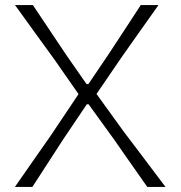

<svg xmlns="http://www.w3.org/2000/svg" viewBox="-20 -733 708 753"><path d="M38.5 0Q72 -48 106.2 -97.2Q140.5 -146.5 178.5 -200.5L288 -364L193.5 -499.5Q157.5 -549 120 -600.8Q82.5 -652.5 39 -713H109Q144 -661 177 -611.5Q210 -562 239.5 -518L319.5 -403H326.5L405 -519Q434.5 -564 467 -613.5Q499.5 -663 532 -713H601.5Q562.5 -657.5 526.2 -606.8Q490 -556 460 -513L358.5 -364.5L464 -218.5Q507.5 -161 547 -108.8Q586.5 -56.5 629 0H557.5Q522 -50.5 490 -96.2Q458 -142 428 -185L327.5 -324H320.5L226.5 -184.5Q197.5 -140 168.8 -95.2Q140 -50.5 107 0Z"/></svg>

Font: Commissioner Loud ExtraLight
Style: Regular
Weight: 200
Designer: Kostas Bartsokas
Foundry: Kostas Bartsokas
Version: Version 1.000; ttfautohint (v1.8.3)